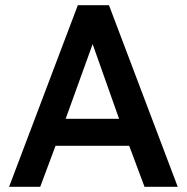

<svg xmlns="http://www.w3.org/2000/svg" viewBox="-20 -720 720 740"><path d="M280 -700H400L665 0H537L478 -158H194L135 0H15ZM439 -262 337 -550 233 -262Z"/></svg>

Font: .
Style: 
Weight: 500
Designer: A.Korolkova, Vitaly Kuzmin
Foundry: ParaType Ltd
Version: Version 1.000; Glyphs 3.2, build 3192.0